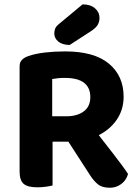

<svg xmlns="http://www.w3.org/2000/svg" viewBox="-20 -860 644 889"><path d="M221.7 -321.6H287.3Q337 -321.6 367.6 -344.1Q398.2 -366.6 398.2 -410.6Q398.2 -454.3 369 -476.8Q339.8 -499.3 279.8 -499.3Q263.5 -499.3 249.3 -498Q235.1 -496.6 221.7 -494.1ZM301 -204.2H70.8V-552.6Q70.8 -572.4 81.9 -583.2Q93.1 -594 111.4 -600.5Q144.2 -611.8 188.6 -616.9Q233 -622 281.3 -622Q416.2 -622 484.3 -565.3Q552.4 -508.6 552.4 -412.1Q552.4 -351.6 519.7 -304.5Q487 -257.5 430.5 -230.8Q374.1 -204.2 301 -204.2ZM273.3 -240 408.6 -271.6Q432 -240.4 456.7 -209.2Q481.4 -178 503.7 -148.9Q526 -119.7 544.2 -95.4Q562.4 -71.1 572.8 -54.3Q564.3 -24.4 540.9 -7.6Q517.5 9.3 489.1 9.3Q452.3 9.3 432.6 -7.2Q412.8 -23.7 395.5 -51.1ZM70.8 -261.1H223.4V-1.2Q213.6 1.5 193.8 4.4Q173.9 7.3 152.8 7.3Q108 7.3 89.4 -8.9Q70.8 -25.2 70.8 -64.7ZM252.3 -748.3 362.3 -839.8Q399.5 -839.5 420.1 -821.4Q440.7 -803.3 440.7 -777.2Q440.7 -759.4 432.2 -744.7Q423.6 -730 399 -714.2L302.6 -651.8Q267.6 -652.3 249.5 -667.9Q231.4 -683.5 231.4 -704.6Q231.4 -716.2 235.1 -726.6Q238.7 -737 252.3 -748.3Z"/></svg>

Font: Baloo Bhaijaan 2
Style: Regular
Weight: 400
Designer: Sanskriti Dholi, Noopur Datye and Ek Type
Foundry: Ek Type
Version: Version 1.701